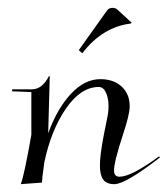

<svg xmlns="http://www.w3.org/2000/svg" viewBox="-20 -466 428 490"><path d="M181 -338 253 -439Q258 -446 267 -446Q274 -446 279 -442L316 -408L314 -406Q241 -397 190 -330ZM87 0 33 4Q42 -19 60 -122V-231L11 -233V-238H61Q88 -238 105 -272L107 -271L103 -126Q126 -189 161 -226.5Q196 -264 236 -264Q270 -264 290.5 -245Q311 -226 311 -195Q311 -174 294 -123Q271 -53 271 -31Q271 -15 285 -15Q315 -15 386 -67L388 -64Q300 4 272 4Q252 4 243.5 -7.5Q235 -19 235 -44Q235 -70 245 -122L255 -172Q257 -183 257 -195Q257 -215 250.5 -229.5Q244 -244 232 -244Q186 -244 148 -188.5Q110 -133 93 -51Q87 -7 87 0Z"/></svg>

Font: Kleymissky
Style: Regular
Weight: 500
Italic angle: -8°
Designer: gluk
Foundry: gluk
Version: Version 0.283